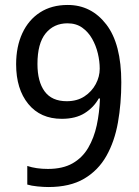

<svg xmlns="http://www.w3.org/2000/svg" viewBox="-20 -744 560 774"><path d="M469 -412Q469 -327 455.5 -250.5Q442 -174 409 -115.5Q376 -57 319 -23.5Q262 10 175 10Q156 10 131 7.5Q106 5 90 0V-75Q126 -63 173 -63Q233 -63 272.5 -85.5Q312 -108 335.5 -148Q359 -188 370 -239Q381 -290 383 -347H378Q358 -311 321.5 -288Q285 -265 229 -265Q143 -265 94 -325Q45 -385 45 -485Q45 -556 70 -610Q95 -664 141.5 -694Q188 -724 253 -724Q348 -724 408.5 -645.5Q469 -567 469 -412ZM252 -650Q197 -650 164 -609.5Q131 -569 131 -486Q131 -415 160 -375.5Q189 -336 249 -336Q291 -336 320.5 -355.5Q350 -375 366 -405Q382 -435 382 -467Q382 -497 374.5 -528.5Q367 -560 351.5 -587.5Q336 -615 311.5 -632.5Q287 -650 252 -650Z"/></svg>

Font: Noto Sans Hebrew SemiCondensed
Style: Regular
Weight: 400
Width: 4
Designer: Monotype Design Team
Foundry: Monotype Imaging Inc.
Version: Version 2.004; ttfautohint (v1.8.4.7-5d5b)